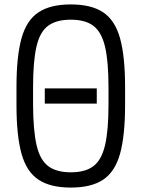

<svg xmlns="http://www.w3.org/2000/svg" viewBox="-20 -834 640 868"><path d="M182.5 -365.5V-434.5H417.5V-365.5ZM300 14Q207.5 14 153.8 -21.8Q100 -57.5 77.2 -139.2Q54.5 -221 54.5 -360V-440Q54.5 -579 77.2 -660.8Q100 -742.5 153.8 -778.2Q207.5 -814 300 -814Q393 -814 446.5 -778.2Q500 -742.5 522.8 -660.8Q545.5 -579 545.5 -440V-360Q545.5 -221 522.8 -139.2Q500 -57.5 446.5 -21.8Q393 14 300 14ZM300 -55Q365.5 -55 402.2 -82.8Q439 -110.5 454.8 -177.2Q470.5 -244 470.5 -360V-440Q470.5 -556.5 454.8 -623Q439 -689.5 402.2 -717.2Q365.5 -745 300 -745Q234.5 -745 197.2 -717.2Q160 -689.5 144.8 -623Q129.5 -556.5 129.5 -440V-360Q130 -244 145.5 -177.2Q161 -110.5 198.2 -82.8Q235.5 -55 300 -55Z"/></svg>

Font: Victor Mono Thin
Style: Regular
Weight: 100
Monospace: yes
Designer: Rune Bjørnerås
Version: Version 1.561;gftools[0.9.30]